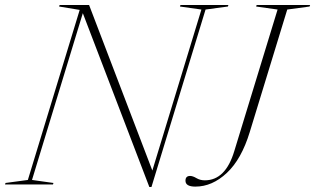

<svg xmlns="http://www.w3.org/2000/svg" viewBox="-63 -735 1256 765"><path d="M756 -697 540.5 10H532L267 -682.5L64.5 -18L150 -6L148 0H-43L-41 -6L48 -18L254.5 -695.5L172.5 -709L174.5 -715H292L544 -55.5L739.5 -697L654 -709L656 -715H847L845 -709ZM932 -208.5Q899 -100.5 840.8 -46Q782.5 8.5 715.5 8.5Q676 8.5 676 -15Q676 -34 694.5 -34Q705 -34 719.8 -25.2Q734.5 -16.5 753 -16.5Q835.5 -16.5 870.5 -133L1043 -697L957.5 -709L959.5 -715H1172.5L1170.5 -709L1081.5 -697Z"/></svg>

Font: Newsreader Display ExtraLight
Style: Italic
Weight: 275
Italic angle: -17°
Designer: Hugues Gentile
Foundry: Production Type
Version: Version 1.001